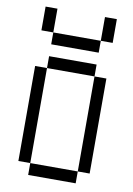

<svg xmlns="http://www.w3.org/2000/svg" viewBox="-95 -935 691 995"><g transform="rotate(10 250.0 -437.5)"><path d="M125 -62.5V0H375V-62.5ZM125 -62.5Q125 -62.5 125 -562.5H62.5Q62.5 -562.5 62.5 -62.5ZM375 -62.5H437.5Q437.5 -62.5 437.5 -562.5H375Q375 -562.5 375 -62.5ZM125 -562.5H375V-625H125ZM125 -750V-687.5H375V-750ZM125 -750Q125 -750 125 -875H62.5Q62.5 -875 62.5 -750ZM375 -750H437.5Q437.5 -750 437.5 -875H375Q375 -875 375 -750Z"/></g></svg>

Font: Unifont
Style: Regular
Weight: 500
Version: Version 13.0.05